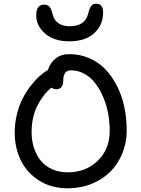

<svg xmlns="http://www.w3.org/2000/svg" viewBox="-20 -955 760 1032"><path d="M352.1 -732.9Q271 -732.9 222.9 -774.2Q174.8 -815.4 174.8 -873Q174.8 -930.2 217.8 -930.2Q235.8 -930.2 245.8 -918.9Q255.9 -907.7 263.2 -877Q270.5 -845.7 294.4 -829.8Q318.4 -814 355 -814Q434.6 -814 453.1 -877.9Q461.4 -911.6 470.2 -923.3Q479 -935.1 496.1 -935.1Q534.2 -935.1 534.2 -888.2Q534.2 -820.8 486.6 -776.9Q439 -732.9 352.1 -732.9ZM344.2 57.1Q256.8 57.1 191.2 16.1Q125.5 -24.9 92.3 -92.5Q59.1 -160.2 59.1 -243.2Q59.1 -294.4 71.5 -343Q84 -391.6 103 -428Q122.1 -464.4 146.7 -495.8Q171.4 -527.3 194.1 -547.1Q216.8 -566.9 237.8 -579.1Q249 -616.7 278.8 -640.4Q308.6 -664.1 351.1 -664.1Q408.7 -664.1 458.7 -642.8Q508.8 -621.6 545.4 -583.5Q582 -545.4 608.4 -493.9Q634.8 -442.4 647.9 -381.1Q661.1 -319.8 661.1 -252.9Q661.1 -188.5 637.9 -131.3Q614.7 -74.2 573.5 -32.7Q532.2 8.8 472.9 33Q413.6 57.1 344.2 57.1ZM149.9 -243.2Q149.9 -199.2 162.4 -160.9Q174.8 -122.6 198.2 -92.8Q221.7 -63 259.3 -45.9Q296.9 -28.8 344.2 -28.8Q441.4 -28.8 505.6 -91.1Q569.8 -153.3 569.8 -252.9Q569.8 -298.8 561.3 -345Q552.7 -391.1 534.9 -432.9Q517.1 -474.6 492.7 -506.8Q468.3 -539.1 434.1 -558.1Q399.9 -577.1 360.8 -577.1Q319.8 -577.1 319.8 -520Q319.8 -498.5 309.8 -486.8Q299.8 -475.1 284.2 -475.1Q269 -475.1 255.9 -483.9Q210 -445.3 179.9 -385Q149.9 -324.7 149.9 -243.2Z"/></svg>

Font: Shantell Sans Bouncy
Style: Regular
Weight: 400
Designer: Stephen Nixon, Anya Danilova, Shantell Martin
Foundry: Arrow Type
Version: Version 1.006;[9816181b4]